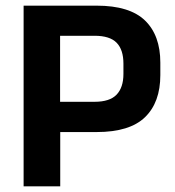

<svg xmlns="http://www.w3.org/2000/svg" viewBox="-20 -659 620 679"><path d="M151 -192V-299H314Q368 -299 392.2 -324.2Q416.5 -349.5 416.5 -397.5V-434Q416.5 -483 392.5 -507.8Q368.5 -532.5 314.5 -532.5H151V-639H322Q438.5 -639 492.8 -586.5Q547 -534 547 -437.5V-393.5Q547 -297 492.8 -244.5Q438.5 -192 322 -192ZM63.5 0V-639H192.5V-268.5L193 -209V0Z"/></svg>

Font: Anek Gurmukhi Medium SemiBold
Style: Regular
Weight: 600
Version: Version 1.003